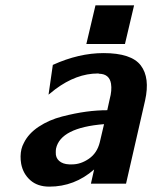

<svg xmlns="http://www.w3.org/2000/svg" viewBox="-20 -685 568 716"><path d="M302 -521 336 -665H480L446 -521ZM60 -129Q63 -141 69 -152Q86 -187 124.5 -212.5Q163 -238 211.5 -250.5Q260 -263 301 -268.5Q342 -274 380 -274L389 -315Q398 -348 394 -373Q388 -409 350 -410Q348 -411 345 -411Q265 -411 186 -352L161 -332L177 -443Q274 -487 366 -487Q470 -487 505 -441Q540 -395 521 -310L450 0H319L331 -53Q258 11 164 11Q120 11 93 -13Q66 -37 59 -74Q54 -103 60 -129ZM189 -131Q188 -126 188 -117Q187 -97 200.5 -85Q214 -73 238 -72H249Q281 -72 311.5 -93Q342 -114 352 -154L368 -222Q206 -209 189 -131Z"/></svg>

Font: Coval
Style: ExtraBold Italic
Weight: 800
Foundry: Context Ltd
Version: Version 001.000